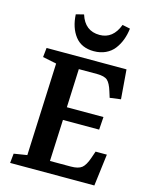

<svg xmlns="http://www.w3.org/2000/svg" viewBox="-137 -1031 869 1116"><g transform="rotate(15 298.0 -472.5)"><path d="M227.1 -944.8Q255.9 -853 344.2 -853Q424.8 -853 459 -943.8L505.9 -934.1Q501.5 -896.5 489.5 -865Q477.5 -833.5 457.8 -807.9Q438 -782.2 406.7 -767.6Q375.5 -752.9 335.9 -752.9Q261.7 -752.9 222.9 -803.2Q184.1 -853.5 180.2 -933.1ZM144 -627 61 -644 66.9 -700.2H547.9L562 -523.9L496.1 -515.1L484.9 -550.8Q470.7 -597.2 452.4 -613.5Q434.1 -629.9 389.2 -629.9H279.8L270 -397.9H490.2L484.9 -320.8H267.1L255.9 -70.8H380.9Q426.3 -70.8 447 -87.4Q467.8 -104 483.9 -150.9L498 -191.9H565.9L542 0H35.2L41 -57.1L120.1 -69.8Z"/></g></svg>

Font: Literata Book
Style: Bold Italic
Weight: 700
Italic angle: -3°
Designer: Latin by Veronika Burian and Jose Scaglione. Greek by Irene Vlachou. Cyrillic by Vera Evstafieva
Foundry: TypeTogether
Version: Version 1.003;PS 001.003;hotconv 1.0.88;makeotf.lib2.5.64775